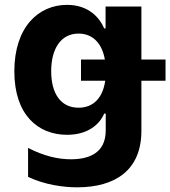

<svg xmlns="http://www.w3.org/2000/svg" viewBox="-20 -573 714 805"><path d="M674 -323.5H572.8V-545.5H422.6V-453.8H416.9C397.7 -498.2 352.3 -552.6 261 -552.6C141.3 -552.6 40.1 -459.5 40.1 -273.8C40.1 -92.3 138.5 -7.8 261.4 -7.8C348.4 -7.8 397.4 -51.5 416.9 -96.6H423.3V-26.3C423.3 70.7 350.5 94.8 277.3 94.8C222.7 94.8 164.4 81.3 97.7 47.2V168.7C168.3 202.1 247.2 212.4 303.3 212.4C463.8 212.4 572.8 139.9 572.8 -24.1V-234.4H674ZM309.3 -121.4C235.1 -121.4 194.6 -180.4 194.6 -274.5C194.6 -368.3 235.1 -432.2 309.3 -432.2C369.3 -432.2 407.7 -391 419.7 -323.5H319.6V-234.4H421.2C410.9 -163 371.8 -121.4 309.3 -121.4Z"/></svg>

Font: TID UI
Style: Bold
Weight: 700
Designer: The TID Project Authors
Foundry: Bakken & Bæck
Version: Version 1.001;hotconv 1.0.109;makeotfexe 2.5.65596